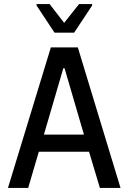

<svg xmlns="http://www.w3.org/2000/svg" viewBox="-20 -920 629 940"><path d="M19 0 229 -688H361L570 0H469L416 -177H170L118 0ZM195 -261H391L296 -586H290ZM247 -760 159 -893V-900H223L294 -808L367 -900H431V-893L343 -760Z"/></svg>

Font: Saira SemiCondensed Medium
Style: Regular
Weight: 500
Width: 4
Designer: Hector Gatti with collaboration of the Omnibus-Type team
Foundry: Omnibus-Type
Version: Version 1.101